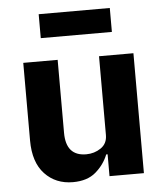

<svg xmlns="http://www.w3.org/2000/svg" viewBox="-52 -764 705 823"><g transform="rotate(-5 300.0 -353.0)"><path d="M387 -94H381Q364 -51 327.5 -19.5Q291 12 229 12Q155 12 108 -38Q61 -88 61 -182V-516H209V-202Q209 -102 296 -102Q331 -102 359 -121Q387 -140 387 -177V-516H535V0H387ZM145 -718H451V-615H145Z"/></g></svg>

Font: Lilex Nerd Font
Style: Bold
Weight: 700
Designer: Mike Abbink, Paul van der Laan, Pieter van Rosmalen, Mikhael Khrustik
Foundry: Mikhael Khrustik
Version: Version 2.400; ttfautohint (v1.8.4.7-5d5b);Nerd Fonts 3.3.0